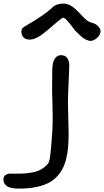

<svg xmlns="http://www.w3.org/2000/svg" viewBox="-178 -842 590 1088"><path d="M6.8 -619.6Q-14.2 -614.7 -31.7 -621.6Q-49.3 -628.4 -54.7 -647.9Q-56.6 -655.8 -57.1 -661.6Q-57.6 -667.5 -55.4 -672.4Q-53.2 -677.2 -52 -680.2Q-50.8 -683.1 -44.7 -687.3Q-38.6 -691.4 -36.6 -692.9Q-34.7 -694.3 -25.9 -699.2Q78.6 -759.8 117.2 -798.3Q140.6 -821.8 181.6 -821.8Q218.8 -821.8 257.8 -782.7Q304.2 -734.4 313.5 -727.1Q325.7 -717.3 348.1 -711.4Q367.7 -706.1 381.8 -689Q396 -671.9 390.1 -653.8Q385.3 -636.2 364.3 -621.3Q343.3 -606.4 325.7 -611.3Q318.4 -613.3 311 -616.7Q303.7 -620.1 298.8 -622.8Q293.9 -625.5 285.9 -632.6Q277.8 -639.6 274.9 -642.3Q272 -645 261.7 -655.3Q251.5 -665.5 248.5 -668Q245.1 -671.4 230.7 -691.2Q216.3 -710.9 202.1 -726.1Q188 -741.2 178.2 -742.2Q155.3 -727.1 122.1 -697.5Q88.9 -668 61 -647.2Q33.2 -626.5 6.8 -619.6ZM109.9 8.3Q109.9 7.8 113 -23.7Q116.2 -55.2 118.4 -95.2Q120.6 -135.3 120.6 -181.6Q120.6 -216.8 118.9 -265.6Q117.2 -314.5 117.2 -328.6Q117.2 -353 117.7 -387.5Q118.2 -421.9 118.2 -440.4Q118.2 -462.4 121.3 -480.5Q124.5 -498.5 136.2 -513.9Q147.9 -529.3 167 -529.3Q190.4 -529.3 201.7 -514.9Q212.9 -500.5 214.4 -480Q215.3 -467.8 210.7 -373.3Q206.1 -278.8 207 -255.9Q207 -227.5 209 -171.4Q210.9 -115.2 210.9 -87.9Q210.9 -45.4 208.3 -12.2Q205.6 21 197.8 54.7Q189.9 88.4 177 113.3Q164.1 138.2 143.1 160.4Q122.1 182.6 93 196.5Q64 210.4 23.7 218.5Q-16.6 226.6 -67.4 226.6Q-79.1 226.6 -86.9 226.3Q-94.7 226.1 -109.1 223.6Q-123.5 221.2 -132.6 216.6Q-141.6 211.9 -149.4 202.4Q-157.2 192.9 -158.2 179.2Q-160.2 160.6 -148.7 151.4Q-137.2 142.1 -120.4 141.8Q-103.5 141.6 -86.4 142.1Q-54.7 142.1 -34.7 140.6Q-14.6 139.2 11 134Q36.6 128.9 57.1 116.7Q77.6 104.5 94.2 85Q105 72.3 109.9 8.3Z"/></svg>

Font: Short Stack
Style: Regular
Weight: 400
Designer: James Grieshaber
Foundry: James Grieshaber
Version: Version 1.002